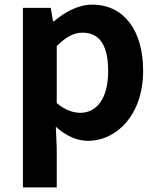

<svg xmlns="http://www.w3.org/2000/svg" viewBox="-20 -594 684 829"><path d="M79 215H225V45L221 -47C264 -8 311 14 360 14C483 14 598 -97 598 -289C598 -461 516 -574 378 -574C318 -574 260 -542 213 -502H209L199 -560H79ZM327 -107C297 -107 261 -118 225 -149V-395C264 -434 298 -453 336 -453C413 -453 447 -394 447 -287C447 -165 395 -107 327 -107Z"/></svg>

Font: Noto Sans Japanese Bold
Style: Bold
Weight: 700
Designer: Ryoko NISHIZUKA (kana & ideographs); Paul D. Hunt (Latin, Greek & Cyrillic); Wenlong ZHANG (bopomofo); Sandoll Communica
Foundry: Adobe Systems Incorporated
Version: Version 1.000;PS 1;hotconv 1.0.78;makeotf.lib2.5.61930